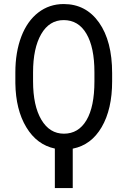

<svg xmlns="http://www.w3.org/2000/svg" viewBox="-20 -741 641 964"><path d="M543 -332.5V-374C543 -481.1 521.1 -565.7 477.3 -627.7C433.5 -689.7 374.3 -720.7 299.8 -720.7C251.6 -720.7 209.1 -706.5 172.1 -678C135.2 -649.5 106.8 -609.2 86.9 -557.1C67.1 -505 57.1 -445.1 57.1 -377.4V-323.2C58.4 -234.4 76.7 -160.6 112.1 -102.1C147.4 -43.5 195.1 -7.8 255.4 4.9V203.1H345.2V5.4C407.1 -6.7 455.5 -42.7 490.5 -102.8C525.5 -162.8 543 -239.4 543 -332.5ZM454.1 -378.4V-332.5C454.1 -247.6 440.8 -182.5 414.1 -137.5C387.4 -92.4 349.6 -69.8 300.8 -69.8C252.9 -69.8 215.2 -93.3 187.5 -140.1C159.8 -187 146 -251.1 146 -332.5V-377.4C146 -458.5 159.6 -522.5 186.8 -569.6C213.9 -616.6 251.6 -640.1 299.8 -640.1C349 -640.1 387 -617.4 413.8 -571.8C440.7 -526.2 454.1 -461.8 454.1 -378.4Z"/></svg>

Font: Roboto Condensed
Style: Regular
Weight: 400
Designer: Google
Version: Version 2.134; 2016